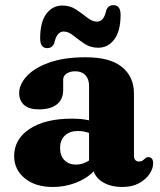

<svg xmlns="http://www.w3.org/2000/svg" viewBox="-20 -713 622 746"><path d="M35 -106.5Q35 -172.5 95.2 -212.2Q155.5 -252 259.5 -252Q297 -252 326 -245.5V-380Q326 -406 311.8 -421Q297.5 -436 272.5 -436Q251.5 -436 238.5 -427Q225.5 -418 225.5 -404V-363.5Q225.5 -327 201 -307.5Q176.5 -288 131.5 -288Q93 -288 73.8 -305Q54.5 -322 54.5 -352Q54.5 -384.5 83.5 -416.5Q112.5 -448.5 170 -469.5Q227.5 -490.5 313 -490.5Q408 -490.5 454.2 -452.5Q500.5 -414.5 500.5 -349V-108.5Q500.5 -85.5 521 -85.5Q529 -85.5 533.5 -88.8Q538 -92 542 -95.5Q544.5 -98.5 547.8 -100.5Q551 -102.5 555.5 -102.5Q575 -102.5 575 -78.5Q575 -58 560.8 -36.8Q546.5 -15.5 519.8 -1Q493 13.5 455 13.5Q412.5 13.5 382.8 -3.2Q353 -20 344 -47.5Q316 -18.5 273.8 -2.5Q231.5 13.5 185.5 13.5Q117.5 13.5 76.2 -20.2Q35 -54 35 -106.5ZM213.5 -138.5Q213.5 -107.5 230.5 -90.5Q247.5 -73.5 274.5 -73.5Q302.5 -73.5 326 -89.5V-196.5Q305.5 -204 282.5 -204Q251 -204 232.2 -186.5Q213.5 -169 213.5 -138.5ZM361.5 -527.5Q331.5 -527.5 308 -543.2Q284.5 -559 265 -574.8Q245.5 -590.5 227.5 -590.5Q200.5 -590.5 191 -546Q183.5 -526 163.5 -526Q136 -526 136 -564Q136 -627 160 -659.2Q184 -691.5 222.5 -691.5Q252.5 -691.5 276 -675.8Q299.5 -660 319 -644.5Q338.5 -629 357 -629Q384 -629 393 -673.5Q400.5 -693 421 -693Q448.5 -693 448.5 -655.5Q448.5 -592.5 424.2 -560Q400 -527.5 361.5 -527.5Z"/></svg>

Font: Fraunces 9pt Soft
Style: Bold
Weight: 700
Version: Version 1.000;[b76b70a41]